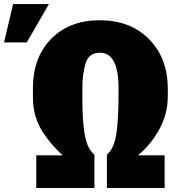

<svg xmlns="http://www.w3.org/2000/svg" viewBox="-99 -893 912 948"><path d="M-79.1 -683.6 -34.2 -873H142.6L33.2 -683.6ZM63.5 -415V-457Q63.5 -609.4 153.8 -701.2Q244.1 -793 393.6 -793Q543 -793 634.8 -701.7Q726.6 -610.4 729.5 -462.9V-418Q729.5 -331.1 687.5 -254.4Q645.5 -177.7 582 -126H713.9V35.2H428.7V-128.9Q464.8 -160.2 475.6 -232.9Q486.3 -305.7 486.3 -417V-458Q486.3 -632.8 394.5 -632.8Q339.8 -632.8 323.7 -580.6Q307.6 -528.3 307.6 -458V-418Q307.6 -233.4 334 -175.8Q346.7 -146.5 367.2 -128.9V35.2H80.1V-126H210.9Q142.6 -188.5 103 -256.3Q63.5 -324.2 63.5 -415Z"/></svg>

Font: GenEi M Gothic v2 Black
Style: Regular
Weight: 900
Version: Version 2.0